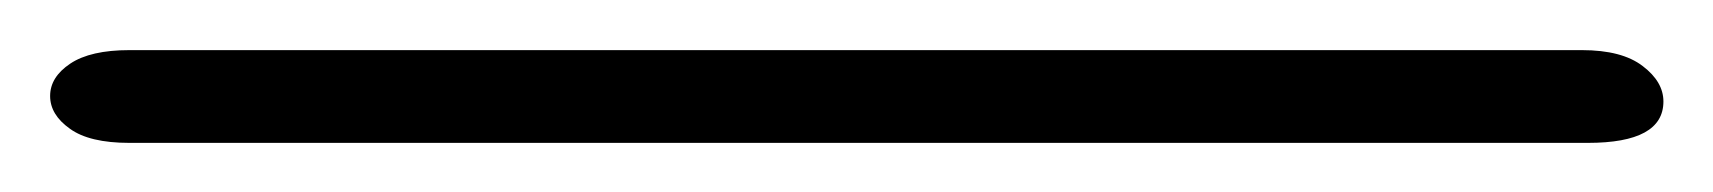

<svg xmlns="http://www.w3.org/2000/svg" viewBox="-68 78 687 77"><path d="M599.1 118.7Q599.1 135.3 568.8 135.3H-16.1Q-32.2 135.3 -40 129.6Q-47.9 124 -47.9 116.5Q-47.9 108.9 -39.8 103.5Q-31.7 98.1 -16.1 98.1H566.4Q582.5 98.1 590.8 104.5Q599.1 110.8 599.1 118.7Z"/></svg>

Font: Pompiere 
Style: Regular
Weight: 400
Designer: Karolina Lach
Foundry: Sorkin Type Co.
Version: Version 1.002